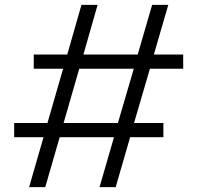

<svg xmlns="http://www.w3.org/2000/svg" viewBox="-20 -765 806 785"><path d="M158 -204H38V-262H174L238 -484H118V-542H255L313 -745H379L321 -542H543L602 -745H668L609 -542H729V-484H593L528 -262H648V-204H512L453 0H387L446 -204H224L165 0H99ZM462 -262 527 -484H304L240 -262Z"/></svg>

Font: Eudoxus Sans Light
Style: Regular
Weight: 300
Designer: Stijn de Vries
Foundry: tokotype
Version: Version 2.005